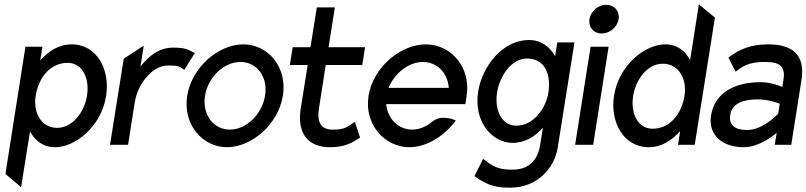

<svg xmlns="http://www.w3.org/2000/svg" viewBox="-20 -666 3709 883"><path d="M5 134 77 195 118 -61C141 -21 175 11 234 11C325 11 446 -83 468 -225C487 -343 428 -462 309 -462C249 -462 201 -429 165 -388L175 -451H97ZM144 -225C158 -313 214 -377 291 -377C359 -377 393 -306 380 -225C368 -151 314 -78 243 -78C167 -78 132 -152 144 -225Z M486 0H569L599 -191C607 -244 631 -287 658 -316C682 -343 715 -365 755 -365C800 -365 808 -359 824 -347L827 -344L876 -422L870 -425C844 -438 834 -447 776 -447C711 -447 664 -408 626 -360L641 -456L549 -396Z M841 -226C820 -95 910 11 1024 11C1138 11 1260 -95 1281 -226C1302 -357 1213 -462 1099 -462C985 -462 862 -357 841 -226ZM923 -226C937 -312 1010 -381 1086 -381C1162 -381 1213 -312 1199 -226C1185 -140 1113 -70 1037 -70C961 -70 909 -140 923 -226Z M1313 -367H1395L1362 -160C1347 -50 1399 11 1497 11C1565 11 1596 -8 1633 -31L1636 -33L1612 -105L1606 -102C1574 -81 1567 -70 1510 -70C1455 -70 1437 -104 1447 -168L1478 -367H1646L1659 -449H1491L1520 -632H1437L1408 -449H1326Z M1675 -226C1654 -95 1748 11 1863 11C1938 11 2018 -36 2072 -106L2076 -111L2071 -114C2071 -114 2011 -141 1970 -108C1942 -85 1910 -70 1876 -70C1812 -70 1763 -119 1756 -187H2120L2126 -225C2147 -356 2054 -462 1938 -462C1823 -462 1696 -357 1675 -226ZM1767 -262C1795 -330 1860 -381 1925 -381C1990 -381 2039 -331 2044 -262Z M2179 -245C2157 -103 2246 -9 2337 -9C2395 -9 2441 -38 2477 -79L2463 6C2452 75 2406 114 2340 114C2295 114 2258 112 2207 68L2202 64L2162 144L2165 146C2229 193 2274 197 2327 197C2449 197 2530 109 2545 12L2622 -471H2543L2533 -408C2509 -448 2472 -482 2412 -482C2293 -482 2198 -363 2179 -245ZM2266 -240C2279 -323 2336 -397 2404 -397C2481 -397 2516 -331 2502 -240C2490 -164 2431 -88 2355 -88C2284 -88 2254 -164 2266 -240Z M2691 -578C2685 -541 2710 -512 2747 -512C2784 -512 2819 -541 2825 -578C2831 -615 2805 -644 2768 -644C2731 -644 2697 -615 2691 -578ZM2625 0H2708L2779 -451H2696Z M2804 -226C2785 -108 2845 11 2964 11C3024 11 3071 -22 3108 -63L3098 0H3175L3268 -585L3194 -646L3154 -390C3132 -429 3098 -462 3039 -462C2948 -462 2826 -368 2804 -226ZM2892 -226C2904 -300 2957 -373 3028 -373C3104 -373 3140 -299 3128 -226C3114 -138 3058 -74 2981 -74C2913 -74 2879 -145 2892 -226Z M3250 -135C3236 -46 3301 11 3400 11C3466 11 3527 -34 3552 -55L3543 0H3619L3666 -298C3684 -409 3629 -462 3514 -462C3433 -462 3382 -440 3334 -404L3330 -401L3363 -336L3368 -340C3408 -372 3442 -381 3501 -381C3568 -381 3593 -359 3583 -298L3578 -266C3564 -272 3524 -288 3478 -288C3368 -288 3268 -246 3250 -135ZM3338 -136C3347 -193 3401 -209 3465 -209C3510 -209 3553 -194 3566 -189L3559 -143C3549 -133 3485 -68 3416 -68C3362 -68 3331 -89 3338 -136Z"/></svg>

Font: Charger Sport
Style: SeBdNrwObl
Weight: 600
Designer: Jasper
Foundry: Cannot Into Space Fonts
Version: Version 1.1